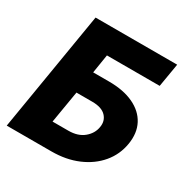

<svg xmlns="http://www.w3.org/2000/svg" viewBox="-165 -870 986 1012"><g transform="rotate(30 328.0 -363.5)"><path d="M9.6 0 130.3 -727.3H627.1L603 -584.5H282L263.8 -470.9H360.1Q448.9 -470.9 509.8 -442.1Q570.7 -413.4 598.2 -361.2Q625.7 -308.9 614 -238.3Q602.3 -167.6 557.2 -114Q512.1 -60.4 441.2 -30.2Q370.4 0 281.2 0ZM208.1 -139.2H304.3Q362.2 -139.2 397.5 -168.5Q432.9 -197.8 439.6 -239.7Q446.7 -279.8 420.6 -307.2Q394.5 -334.5 337 -334.5H240.8Z"/></g></svg>

Font: Inter UI Extra Bold
Style: Italic
Weight: 800
Italic angle: 9.39999°
Designer: Rasmus Andersson
Foundry: rsms
Version: 3.2;8d6f07862